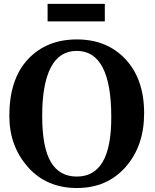

<svg xmlns="http://www.w3.org/2000/svg" viewBox="-20 -943 787 973"><path d="M369.6 9.8Q215.3 9.8 121.3 -96.7Q27.3 -203.1 27.3 -355.5Q27.3 -541.5 121.3 -642.3Q215.3 -743.2 369.6 -743.2Q522.5 -743.2 616.5 -642.3Q710.4 -541.5 710.4 -369.1Q710.4 -203.1 616.5 -96.7Q522.5 9.8 369.6 9.8ZM369.1 -48.3Q456.5 -48.3 500.2 -122.3Q543.9 -196.3 543.9 -349.1Q543.9 -517.1 500.2 -601.1Q456.5 -685.1 369.1 -685.1Q281.2 -685.1 237.5 -601.1Q193.8 -517.1 193.8 -356.4Q193.8 -196.3 237.5 -122.3Q281.2 -48.3 369.1 -48.3ZM511.2 -834.5H221.2V-923.3H511.2Z"/></svg>

Font: Munson
Style: Bold
Weight: 700
Designer: Paul James MIller
Foundry: High-Logic / Made with FontCreator
Version: Version 2.10;May 5, 2019;FontCreator 11.5.0.2430 64-bit